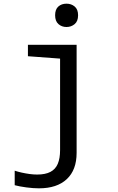

<svg xmlns="http://www.w3.org/2000/svg" viewBox="-20 -780 640 1045"><path d="M192 245Q161 245 123.5 240Q86 235 60 228V149Q78 155 98.5 159.5Q119 164 140.5 167Q162 170 182 170Q227 170 254.5 155.5Q282 141 294.5 111.5Q307 82 307 37V-461L132 -474V-536H397V52Q397 145 343.5 195Q290 245 192 245ZM342 -633Q316 -633 298 -649Q280 -665 280 -697Q280 -729 297.5 -744.5Q315 -760 342 -760Q368 -760 386.5 -744.5Q405 -729 405 -697Q405 -664 386 -648.5Q367 -633 342 -633Z"/></svg>

Font: Noto Sans Mono
Style: Regular
Weight: 400
Designer: Monotype Design Team
Foundry: Monotype Imaging Inc.
Version: Version 2.014